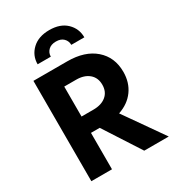

<svg xmlns="http://www.w3.org/2000/svg" viewBox="-215 -1039 1051 1160"><g transform="rotate(-30 310.5 -459.0)"><path d="M220 -368H303Q359 -368 392 -395.5Q425 -423 425 -472Q425 -521 392 -549Q359 -577 303 -577H220ZM220 -254V0H76V-700H312Q434 -700 504 -639Q574 -578 574 -476Q574 -402 535.5 -348.5Q497 -295 426 -271L616 0H445L281 -254ZM148 -774Q148 -835 192 -876.5Q236 -918 312 -918Q388 -918 431 -876.5Q474 -835 474 -774H383Q383 -801 364.5 -819.5Q346 -838 312 -838Q278 -838 259 -819.5Q240 -801 240 -774Z"/></g></svg>

Font: Renner*
Style: Semi
Weight: 600
Version: Version 003.000 ; ttfautohint (v0.97) -l 8 -r 50 -G 200 -x 1